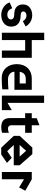

<svg xmlns="http://www.w3.org/2000/svg" viewBox="1176 -1906 742 3133"><g transform="rotate(90 1546.5 -340.0)"><path d="M225 10H229C320 9 415 -42 415 -153C415 -257 339 -306 241 -306H237C188 -307 167 -322 167 -352C167 -375 191 -401 230 -401H234C284 -400 310 -371 327 -342L412 -388C381 -444 321 -493 234 -495H229C142 -495 53 -449 53 -346C53 -244 119 -204 209 -202H216C272 -202 298 -179 298 -147C298 -122 275 -90 222 -89H219C154 -89 128 -134 115 -169L20 -127C44 -52 122 10 225 10Z M515 0H634V-380H805V0H924V-488H634V-691H515Z M1446 -488H1260C1121 -488 1027 -395 1027 -243C1027 -104 1111 2 1254 2C1336 2 1391 -2 1438 -7V-107C1380 -101 1331 -100 1273 -100C1206 -100 1151 -143 1151 -205H1446ZM1153 -291C1159 -340 1188 -390 1268 -390H1342V-291Z M1659 -689H1540V0H1778V-162L1659 -92Z M2060 10C2109 10 2148 -5 2148 -5V-115C2148 -115 2117 -100 2078 -100C2041 -100 2025 -125 2025 -152V-380H2148V-488H2025V-614L1909 -569V-488H1828V-380H1907V-135C1907 -37 1950 10 2060 10Z M2677 -291 2495 -497H2389L2198 -291V-194L2391 11H2501L2638 -83L2556 -161L2447 -87L2346 -194H2677ZM2441 -396C2453 -384 2534 -291 2535 -290H2346C2353 -295 2441 -396 2441 -396Z M2787 0H2906V-362L3039 -281L3093 -382L2906 -488H2787Z"/></g></svg>

Font: FREAK Grotesk Next
Style: Bold
Weight: 700
Width: 3
Designer: La Scuola Open Source
Foundry: La Scuola Open Source
Version: Version 1.000;PS 1.0;hotconv 1.0.72;makeotf.lib2.5.5900